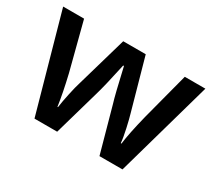

<svg xmlns="http://www.w3.org/2000/svg" viewBox="-108 -735 1032 931"><g transform="rotate(30 408.5 -270.0)"><path d="M524.9 0 455.1 -252Q442.4 -292 409.2 -438H404.8Q376.5 -306.2 359.9 -251L288.1 0H161.1L9.8 -540H127L195.8 -273.9Q219.2 -175.3 229 -105H231.9Q236.8 -140.6 246.8 -186.8Q256.8 -232.9 264.2 -255.9L346.2 -540H472.2L551.8 -255.9Q559.1 -231.9 570.1 -182.6Q581.1 -133.3 583 -106H586.9Q594.2 -166 621.1 -273.9L690.9 -540H806.2L653.8 0Z"/></g></svg>

Font: f42954597008400   
Style: Regular
Weight: 600
Foundry: Ascender Corporation
Version: Version 1.10